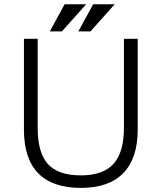

<svg xmlns="http://www.w3.org/2000/svg" viewBox="-20 -872 790 913"><path d="M93.8 -687.5V-255.9Q93.8 -118.2 161.1 -48.8Q229.5 21.5 364.3 21.5Q498 21.5 566.4 -48.8Q634.8 -119.1 634.8 -255.9V-687.5H569.3V-264.6Q569.3 -148.4 520.5 -93.8Q471.7 -38.1 364.3 -38.1Q254.9 -38.1 206.1 -93.8Q159.2 -147.5 159.2 -264.6V-687.5ZM389.6 -851.6H287.1L216.8 -722.7H274.4ZM525.4 -851.6H422.9L352.5 -722.7H410.2Z"/></svg>

Font: Dotum
Style: Regular
Weight: 400
Version: Version 2.21